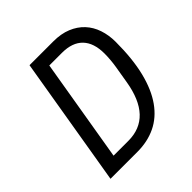

<svg xmlns="http://www.w3.org/2000/svg" viewBox="-187 -836 974 974"><g transform="rotate(-45 300.0 -349.0)"><path d="M172 -698H343Q398 -698 439.5 -681Q481 -664 509 -634Q537 -604 551 -562.5Q565 -521 565 -473Q565 -351 543 -262Q521 -173 479.5 -114.5Q438 -56 379.5 -28Q321 0 248 0H55ZM255 -72Q424 -72 460 -289L476 -385Q479 -403 481 -426.5Q483 -450 483 -471Q483 -547 445 -586.5Q407 -626 333 -626H242L149 -72Z"/></g></svg>

Font: IBM Plex Mono
Style: Italic
Weight: 400
Italic angle: -9°
Monospace: yes
Designer: Mike Abbink, Paul van der Laan, Pieter van Rosmalen
Foundry: Bold Monday
Version: Version 2.3